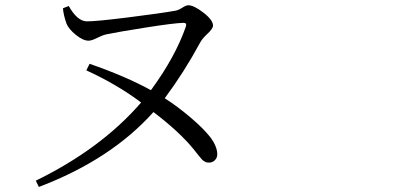

<svg xmlns="http://www.w3.org/2000/svg" viewBox="-20 -702 1540 746"><path d="M224.6 -669.9 247.1 -678.7Q279.3 -621.1 315.4 -619.1Q348.6 -618.2 477.1 -634.3Q605.5 -650.4 660.2 -660.2Q672.9 -662.1 688 -671.9Q703.1 -681.6 710.9 -681.6Q733.4 -681.6 770.5 -652.8Q807.6 -624 807.6 -602.5Q807.6 -590.8 786.1 -570.8Q764.6 -550.8 756.8 -535.2Q696.3 -422.9 620.1 -320.3Q668.9 -289.1 719.7 -246.1Q770.5 -203.1 797.9 -168Q824.2 -131.8 824.2 -102.5Q824.2 -88.9 814.9 -79.6Q805.7 -70.3 793 -70.3Q788.1 -70.3 784.2 -70.8Q780.3 -71.3 776.4 -73.7Q772.5 -76.2 769.5 -78.1Q766.6 -80.1 761.7 -85.9Q756.8 -91.8 753.9 -95.2Q751 -98.6 744.1 -107.4Q737.3 -116.2 732.4 -122.1Q677.7 -189.5 576.2 -266.6Q411.1 -82 130.9 24.4L119.1 0Q373 -124 528.3 -303.7Q436.5 -373 315.4 -428.7L328.1 -454.1Q468.8 -405.3 566.4 -351.6Q661.1 -480.5 702.1 -598.6Q707 -613.3 693.4 -613.3Q655.3 -612.3 544.4 -594.7Q433.6 -577.1 392.6 -568.4Q378.9 -565.4 357.4 -554.7Q335.9 -543.9 324.2 -543.9Q302.7 -543.9 274.9 -566.4Q247.1 -588.9 238.3 -610.4Q226.6 -643.6 224.6 -669.9Z"/></svg>

Font: Bpmf Zihi Serif Regular
Style: Regular
Weight: 400
Foundry: But Ko
Version: Version 1.320